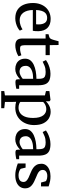

<svg xmlns="http://www.w3.org/2000/svg" viewBox="1066 -1806 982 3154"><g transform="rotate(90 1557.0 -229.0)"><path d="M280 11Q195.5 11 139.8 -26Q84 -63 56.8 -128.5Q29.5 -194 29.5 -279.5Q29.5 -345.5 48.8 -399Q68 -452.5 103 -490.8Q138 -529 186.2 -549.5Q234.5 -570 291.5 -570Q386 -570 437.8 -518.5Q489.5 -467 492.5 -370.5Q492.5 -340 491 -317.2Q489.5 -294.5 485.5 -277H144.5Q145 -229.5 156.2 -189.8Q167.5 -150 188.5 -121.2Q209.5 -92.5 240.8 -76.8Q272 -61 312.5 -61Q354.5 -61 397.2 -76Q440 -91 462.5 -108.5L483 -63.5Q465 -45 433.2 -28Q401.5 -11 361.5 0Q321.5 11 280 11ZM144.5 -331H378.5Q379.5 -339.5 380.2 -352Q381 -364.5 381 -374Q381 -434.5 356.5 -473.5Q332 -512.5 273.5 -512.5Q247 -512.5 224.8 -503.5Q202.5 -494.5 185.2 -473.8Q168 -453 157.5 -418Q147 -383 144.5 -331Z M727 10.5Q672 10.5 642.2 -15.2Q612.5 -41 612.5 -106V-487H541.5V-535Q552 -538 564 -541Q576 -544 586.5 -547.2Q597 -550.5 602 -554.5Q608 -559.5 612 -564.5Q616 -569.5 619.8 -576.2Q623.5 -583 627 -593Q632 -605 637.8 -626Q643.5 -647 649 -667.8Q654.5 -688.5 657.5 -700H719.5L721.5 -555.5H886V-487H722V-184Q722 -130 726.2 -105.2Q730.5 -80.5 743 -74Q755.5 -67.5 781 -67.5Q809 -67.5 840.2 -74.8Q871.5 -82 888 -89L904 -43Q888 -30.5 859.8 -18.5Q831.5 -6.5 796.8 2Q762 10.5 727 10.5Z M1111.5 11Q1066.5 11 1028.5 -6.8Q990.5 -24.5 967.2 -60.5Q944 -96.5 944 -151Q944 -201 971 -236Q998 -271 1044.8 -292.8Q1091.5 -314.5 1151 -325.2Q1210.5 -336 1275 -336.5V-371Q1275 -415 1265.8 -440.5Q1256.5 -466 1232 -477Q1207.5 -488 1162.5 -488Q1104.5 -488 1060.8 -469.8Q1017 -451.5 993 -439L966.5 -493Q977 -502 1010.2 -519.8Q1043.5 -537.5 1090.8 -552.2Q1138 -567 1190.5 -567Q1261.5 -567 1303 -546.8Q1344.5 -526.5 1362.5 -482.8Q1380.5 -439 1380.5 -369.5V-52.5H1439V-6.5Q1428 -3.5 1409.2 0Q1390.5 3.5 1369.8 6Q1349 8.5 1332 8.5Q1304.5 8.5 1293.5 0.5Q1282.5 -7.5 1282.5 -37.5V-69Q1270 -56 1245.8 -37.2Q1221.5 -18.5 1187.2 -3.8Q1153 11 1111.5 11ZM1158 -59Q1184 -59 1217 -74.5Q1250 -90 1275 -112V-282.5Q1202 -282.5 1154.5 -266.5Q1107 -250.5 1084.2 -223.8Q1061.5 -197 1061.5 -163Q1061.5 -126.5 1074 -103.5Q1086.5 -80.5 1108.2 -69.8Q1130 -59 1158 -59Z M1476 242V192L1547 181V-476L1475.5 -493V-549.5L1621 -567.5H1623L1644 -550V-491.5Q1660 -509.5 1685 -527.5Q1710 -545.5 1743 -557.8Q1776 -570 1816 -570Q1873 -570 1922.8 -542Q1972.5 -514 2003.5 -454Q2034.5 -394 2034.5 -297.5Q2034.5 -234 2014.8 -178.2Q1995 -122.5 1957.8 -79.8Q1920.5 -37 1867.2 -13Q1814 11 1746.5 11Q1723 11 1696.2 7Q1669.5 3 1652.5 -3L1655 80.5V181L1757.5 192V242ZM1750 -42.5Q1796.5 -42.5 1834.5 -67.2Q1872.5 -92 1895 -144.8Q1917.5 -197.5 1917.5 -282.5Q1917.5 -339.5 1906.5 -380.5Q1895.5 -421.5 1875.5 -447.8Q1855.5 -474 1829.5 -486.2Q1803.5 -498.5 1774 -498.5Q1747 -498.5 1723.8 -490.5Q1700.5 -482.5 1682.8 -470.8Q1665 -459 1655 -448V-72Q1662.5 -61.5 1689 -52Q1715.5 -42.5 1750 -42.5Z M2267.5 11Q2222.5 11 2184.5 -6.8Q2146.5 -24.5 2123.2 -60.5Q2100 -96.5 2100 -151Q2100 -201 2127 -236Q2154 -271 2200.8 -292.8Q2247.5 -314.5 2307 -325.2Q2366.5 -336 2431 -336.5V-371Q2431 -415 2421.8 -440.5Q2412.5 -466 2388 -477Q2363.5 -488 2318.5 -488Q2260.5 -488 2216.8 -469.8Q2173 -451.5 2149 -439L2122.5 -493Q2133 -502 2166.2 -519.8Q2199.5 -537.5 2246.8 -552.2Q2294 -567 2346.5 -567Q2417.5 -567 2459 -546.8Q2500.5 -526.5 2518.5 -482.8Q2536.5 -439 2536.5 -369.5V-52.5H2595V-6.5Q2584 -3.5 2565.2 0Q2546.5 3.5 2525.8 6Q2505 8.5 2488 8.5Q2460.5 8.5 2449.5 0.5Q2438.5 -7.5 2438.5 -37.5V-69Q2426 -56 2401.8 -37.2Q2377.5 -18.5 2343.2 -3.8Q2309 11 2267.5 11ZM2314 -59Q2340 -59 2373 -74.5Q2406 -90 2431 -112V-282.5Q2358 -282.5 2310.5 -266.5Q2263 -250.5 2240.2 -223.8Q2217.5 -197 2217.5 -163Q2217.5 -126.5 2230 -103.5Q2242.5 -80.5 2264.2 -69.8Q2286 -59 2314 -59Z M2858.5 11Q2819.5 11 2781.5 3.5Q2743.5 -4 2713 -13.8Q2682.5 -23.5 2665.5 -30.5V-158.5H2733.5L2752 -80.5Q2758.5 -71.5 2775 -62.5Q2791.5 -53.5 2814 -48Q2836.5 -42.5 2860.5 -42.5Q2899.5 -42.5 2923.2 -52.8Q2947 -63 2958 -81Q2969 -99 2969 -123Q2969 -151.5 2950.8 -171Q2932.5 -190.5 2898.5 -207Q2864.5 -223.5 2816.5 -242Q2768.5 -261 2735.8 -285Q2703 -309 2686.5 -341.5Q2670 -374 2670 -419Q2670 -463.5 2696.8 -497Q2723.5 -530.5 2770 -549Q2816.5 -567.5 2874.5 -567.5Q2918.5 -567.5 2951 -561.2Q2983.5 -555 3006 -547.8Q3028.5 -540.5 3041.5 -537V-412H2978.5L2958 -486.5Q2953.5 -494.5 2940.5 -501Q2927.5 -507.5 2909.8 -511.2Q2892 -515 2872.5 -515Q2842 -515.5 2819 -506.2Q2796 -497 2783.8 -480.8Q2771.5 -464.5 2771.5 -442.5Q2771.5 -408.5 2790.2 -387.8Q2809 -367 2838.8 -353.5Q2868.5 -340 2901.5 -326.5Q2934 -313 2964.8 -298Q2995.5 -283 3020.2 -263.2Q3045 -243.5 3059.5 -216.5Q3074 -189.5 3074 -151.5Q3074 -103 3048.8 -66.5Q3023.5 -30 2975 -9.5Q2926.5 11 2858.5 11Z"/></g></svg>

Font: Merriweather Medium
Style: Regular
Weight: 500
Version: Version 2.100